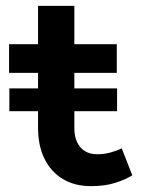

<svg xmlns="http://www.w3.org/2000/svg" viewBox="-20 -622 488 656"><path d="M12 -242V-320H380V-242ZM291 14Q235 14 194.5 -10.5Q154 -35 132 -79.5Q110 -124 110 -186V-602H234V-185Q234 -156 243.5 -136Q253 -116 270.5 -105.5Q288 -95 311 -95Q335 -95 356 -100.5Q377 -106 396 -115L432 -23Q408 -8 373 3Q338 14 291 14ZM11 -373V-471H379V-373Z"/></svg>

Font: BioRhyme
Style: Bold
Weight: 700
Designer: Aoife Mooney
Foundry: Aoife Mooney Type
Version: Version 1.600;gftools[0.9.33]